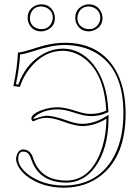

<svg xmlns="http://www.w3.org/2000/svg" viewBox="-20 -856 644 888"><path d="M107.9 -772.9Q107.9 -812.5 143.1 -829.6Q156.7 -835.9 170.9 -835.9Q210.4 -835.9 227.5 -800.8Q233.9 -787.1 233.9 -772.9Q233.9 -735.4 200.2 -718.3Q186 -711.4 170.9 -710.9Q131.3 -710.9 114.3 -745.6Q107.9 -759.3 107.9 -772.9ZM328.1 -772.9Q328.1 -812.5 363.3 -829.6Q377 -835.9 391.1 -835.9Q428.7 -835.9 446.8 -802.2Q453.6 -788.1 454.1 -772.9Q454.1 -735.8 419.9 -718.3Q405.8 -711.4 391.1 -710.9Q351.6 -710.9 334.5 -745.6Q328.1 -759.3 328.1 -772.9ZM472.2 -307.1Q417 -272.9 359.9 -272.9Q329.1 -272.9 267.6 -295.4Q224.6 -311 195.8 -311Q172.9 -311 153.3 -303.2L133.8 -294.9Q126 -296.9 125 -307.1Q125 -329.1 174.8 -347.2Q210.4 -359.9 247.1 -359.9Q279.8 -359.9 337.4 -340.8Q372.6 -329.1 399.9 -329.1Q439.5 -329.6 471.2 -344.2Q462.4 -523.9 360.8 -592.3Q317.9 -620.6 271 -621.1Q182.6 -621.1 118.2 -540.5Q86.4 -500.5 71.8 -454.1L42 -458Q60.5 -548.3 63 -612.8Q84 -613.8 151.4 -636Q218.8 -658.2 278.8 -658.2Q436.5 -658.2 510.7 -538.6Q560.5 -456.5 561 -333Q561.5 -134.3 446.3 -43.5Q375 11.7 274.9 12.2Q172.9 11.7 102.1 -43Q56.2 -81.5 54.2 -122.1Q59.1 -160.6 84 -165Q116.7 -165 129.9 -133.8Q132.3 -127 134.8 -120.1Q168.9 -21.5 286.1 -21Q388.7 -21 439.9 -139.6Q471.2 -213.9 472.2 -307.1ZM118.2 -772.9Q118.2 -739.3 148.9 -725.6Q159.7 -721.2 170.9 -721.2Q205.1 -721.2 219.2 -752Q223.6 -762.7 224.1 -772.9Q224.1 -807.6 192.9 -821.3Q182.1 -825.7 170.9 -826.2Q136.2 -826.2 122.6 -794.9Q118.2 -783.7 118.2 -772.9ZM337.9 -772.9Q337.9 -739.3 369.1 -725.6Q379.9 -721.2 391.1 -721.2Q423.8 -721.2 438.5 -750.5Q443.8 -761.7 443.8 -772.9Q443.8 -806.2 413.6 -820.8Q402.3 -825.7 391.1 -826.2Q356.4 -826.2 342.8 -794.9Q337.9 -783.7 337.9 -772.9ZM466.8 -315.4 481.9 -325.2V-307.1Q481 -167 418.9 -82Q366.2 -11.7 286.1 -11.2Q161.1 -12.7 125.5 -116.7Q115.2 -148.9 98.6 -153.3Q91.8 -154.8 84 -154.8Q64.9 -152.8 64 -122.1Q64 -88.9 103 -55.2Q106 -52.7 107.9 -50.8Q177.2 1.5 274.9 2Q422.4 2 496.6 -114.7Q550.8 -201.2 550.8 -333Q550.8 -538.1 421.4 -612.8Q360.4 -647.5 278.8 -647.9Q219.2 -647.9 136.2 -620.1Q95.2 -606.4 72.8 -604Q69.8 -543.5 53.7 -466.3L64.9 -464.8Q95.2 -553.2 169.4 -600.6Q218.3 -630.9 271 -630.9Q353 -630.9 411.6 -558.1Q474.1 -479.5 481 -344.7L481.4 -337.9L475.1 -335Q441.4 -318.8 399.9 -318.8Q370.1 -318.8 314 -337.9Q276.4 -350.1 247.1 -350.1Q187 -350.1 146.5 -320.8Q135.7 -312.5 134.8 -307.1L135.3 -305.7Q177.7 -319.8 195.8 -320.8Q227.5 -320.8 290.5 -298.3Q332.5 -283.2 359.9 -283.2Q415 -283.7 466.8 -315.4Z"/></svg>

Font: Linux Biolinum Outline O
Style: Bold
Weight: 700
Designer: Philipp H. Poll
Foundry: Philipp H. Poll
Version: Version 0.9.2